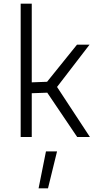

<svg xmlns="http://www.w3.org/2000/svg" viewBox="-20 -742 532 1040"><path d="M152 0V-237L236 -240L398 0H467L289 -271L465 -500H397L235 -299L152 -296V-722H92V0ZM189 278H240L289 78H229Z"/></svg>

Font: TitilliumText22L
Style: 250 wt
Weight: 300
Designer: Campivisivi
Foundry: Campivisivi
Version: 1.000